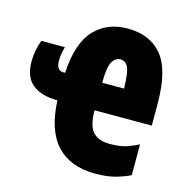

<svg xmlns="http://www.w3.org/2000/svg" viewBox="-89 -645 709 739"><g transform="rotate(15 265.0 -276.0)"><path d="M353 10Q255 10 200.5 -48Q146 -106 141 -225Q78 -225 42 -253Q6 -281 6 -345Q6 -367 10.5 -390Q15 -413 22 -430H116Q111 -413 109 -399.5Q107 -386 107 -376Q107 -335 134 -335H142Q149 -455 199.5 -508.5Q250 -562 332 -562Q421 -562 469 -504Q517 -446 517 -310V-225H289Q289 -164 311 -139.5Q333 -115 377 -115Q419 -115 444.5 -123.5Q470 -132 492 -144V-21Q471 -10 437 0Q403 10 353 10ZM377 -335Q376 -395 366.5 -417.5Q357 -440 335 -440Q315 -440 302.5 -418.5Q290 -397 290 -335Z"/></g></svg>

Font: Noto Sans Mono Condensed Black
Style: Regular
Weight: 900
Width: 3
Designer: Monotype Design Team
Foundry: Monotype Imaging Inc.
Version: Version 2.014